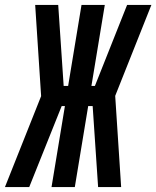

<svg xmlns="http://www.w3.org/2000/svg" viewBox="-61 -755 631 775"><path d="M57 0H-41L105 -367L81 -735H174L196 -408H214L268 -735H362L308 -408H322L452 -735H550L404 -368L428 0H335L313 -327H295L241 0H147L201 -327H188Z"/></svg>

Font: Iosevka SS04
Style: Bold Italic
Weight: 700
Italic angle: -9°
Monospace: yes
Designer: Belleve Invis
Foundry: Belleve Invis
Version: Version 19.0.0; ttfautohint (v1.8.4)